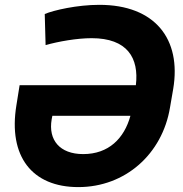

<svg xmlns="http://www.w3.org/2000/svg" viewBox="-20 -757 749 787"><path d="M387.1 -737.2C296.5 -737.2 200.3 -715.2 163.4 -699.6L166.9 -572.1C218.8 -587 296.2 -600.5 355.5 -600.5C501.8 -600.5 550.4 -519.5 536.9 -407.7H60.4L47.2 -325.3C13.1 -116.1 111.2 9.9 301.1 9.9C493.6 9.9 645.2 -125.7 676.8 -316.1L690 -392.8C724.1 -596.6 615.8 -737.2 387.1 -737.2ZM191.8 -267.8 194.6 -282.3H514.6C489 -189.3 425.1 -125.4 321 -125.4C224.8 -125.4 177.2 -183.2 191.8 -267.8Z"/></svg>

Font: Magic Ui Pro
Style: Bold Italic
Weight: 700
Italic angle: -9.39999°
Designer: Stefan Endress, Andreas Faust
Version: Version 1.000;FEAKit 1.0